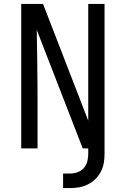

<svg xmlns="http://www.w3.org/2000/svg" viewBox="-20 -755 640 977"><path d="M301 202V128H337Q356 128 374.5 121.5Q393 115 406 100.5Q419 86 424 67Q429 48 429 29V0H401L167 -603Q168 -526 169.5 -448.5Q171 -371 171 -294V0H88V-735H199L429 -141V-735H512V29Q512 52 508 75Q504 98 493 119Q482 140 465 156.5Q448 173 427 183.5Q406 194 383 198Q360 202 337 202Z"/></svg>

Font: Iosevka Fixed Extended
Style: Regular
Weight: 400
Width: 7
Monospace: yes
Designer: Belleve Invis
Foundry: Belleve Invis
Version: Version 24.1.1; ttfautohint (v1.8.4)